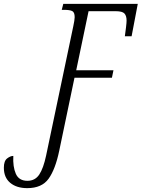

<svg xmlns="http://www.w3.org/2000/svg" viewBox="-111 -734 734 995"><path d="M30 241Q-25 241 -58 213.5Q-91 186 -91 135Q-91 100 -74 87Q-57 74 -42 74Q-45 130 -29 166.5Q-13 203 31 203Q71 203 92.5 170.5Q114 138 128 72L269 -599Q272 -613 274 -625.5Q276 -638 276 -645Q276 -670 263.5 -676.5Q251 -683 220 -683H209L217 -714H603L571 -546H536Q539 -567 542 -592Q545 -617 545 -627Q545 -652 534 -664Q523 -676 488 -676H348L284 -370H477L469 -331H275L196 47Q176 143 141 192Q106 241 30 241Z"/></svg>

Font: Noto Serif ExtraCondensed Light
Style: Italic
Weight: 300
Width: 2
Italic angle: -12°
Designer: Monotype Design Team
Foundry: Monotype Imaging Inc.
Version: Version 2.014; ttfautohint (v1.8.4.7-5d5b)